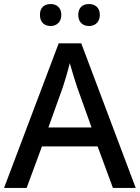

<svg xmlns="http://www.w3.org/2000/svg" viewBox="-20 -932 694 952"><path d="M178 -858C178 -821 201 -803 231 -803C259 -803 284 -821 284 -858C284 -896 259 -912 231 -912C201 -912 178 -896 178 -858ZM368 -858C368 -821 392 -803 421 -803C450 -803 475 -821 475 -858C475 -896 450 -912 421 -912C392 -912 368 -896 368 -858ZM540 0H653L383 -717H271L0 0H112L188 -206H464ZM362 -501 434 -300H220L292 -501C300 -524 316 -578 326 -619C334 -589 355 -522 362 -501Z"/></svg>

Font: Noto Sans Gujarati Medium
Style: Regular
Weight: 500
Designer: Jelle Bosma - Monotype Design Team, Universal Thirst
Foundry: Monotype Imaging Inc.
Version: Version 2.106